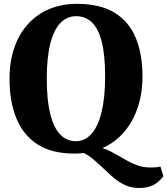

<svg xmlns="http://www.w3.org/2000/svg" viewBox="-20 -772 853 979"><path d="M688.5 186.5Q648.5 186.5 616.2 171Q584 155.5 556.2 131.5Q528.5 107.5 501.5 81.2Q474.5 55 446 32.5Q417.5 10 383.5 -1.5L461.5 -26.5Q496 -21 525 -8.5Q554 4 579.8 19.5Q605.5 35 631.5 49.2Q657.5 63.5 685.8 72.8Q714 82 748 82Q769 82 780.2 80.5Q791.5 79 798 77L813 126.5Q789 158.5 759.8 172.5Q730.5 186.5 688.5 186.5ZM363 11Q245 12 171.2 -36Q97.5 -84 63 -170Q28.5 -256 28.5 -369.5Q28.5 -457 52.5 -527.5Q76.5 -598 121.8 -648.2Q167 -698.5 230.5 -725.5Q294 -752.5 373.5 -752.5Q491.5 -752 564.8 -706.8Q638 -661.5 672.2 -579Q706.5 -496.5 706.5 -384Q706.5 -297 682.5 -224.8Q658.5 -152.5 613.5 -99.8Q568.5 -47 505.2 -18.2Q442 10.5 363 11ZM366.5 -52Q413 -52 446.5 -89.5Q480 -127 498 -201Q516 -275 516 -383Q516 -492.5 498.5 -560Q481 -627.5 448 -658.5Q415 -689.5 368 -689.5Q321.5 -689.5 288 -654.8Q254.5 -620 236.5 -549.2Q218.5 -478.5 218.5 -370Q218.5 -261 236.2 -190.8Q254 -120.5 287 -86.2Q320 -52 366.5 -52Z"/></svg>

Font: Merriweather 28pt Black
Style: Regular
Weight: 900
Version: Version 2.100